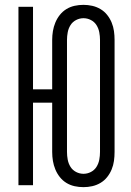

<svg xmlns="http://www.w3.org/2000/svg" viewBox="-20 -763 540 791"><path d="M324 8Q305 8 287 4Q269 0 253.5 -9.5Q238 -19 226.5 -33.5Q215 -48 208 -65Q201 -82 198 -100Q195 -118 195 -137V-340H116V0H56V-735H116V-395H195V-599Q195 -617 198 -635Q201 -653 208 -670Q215 -687 226.5 -701.5Q238 -716 253.5 -725.5Q269 -735 287 -739Q305 -743 324 -743Q342 -743 360 -739Q378 -735 394 -725.5Q410 -716 421.5 -701.5Q433 -687 440 -670Q447 -653 449.5 -635Q452 -617 452 -599V-137Q452 -118 449.5 -100Q447 -82 440 -65Q433 -48 421.5 -33.5Q410 -19 394 -9.5Q378 0 360 4Q342 8 324 8ZM324 -47Q340 -47 354.5 -54.5Q369 -62 377.5 -75.5Q386 -89 389 -105Q392 -121 392 -137V-599Q392 -614 389 -630Q386 -646 377.5 -659.5Q369 -673 354.5 -680.5Q340 -688 324 -688Q308 -688 293.5 -680.5Q279 -673 270.5 -659.5Q262 -646 259 -630Q256 -614 256 -599V-137Q256 -121 259 -105Q262 -89 270.5 -75.5Q279 -62 293.5 -54.5Q308 -47 324 -47Z"/></svg>

Font: Iosevka Curly Light
Style: Regular
Weight: 300
Monospace: yes
Designer: Belleve Invis
Foundry: Belleve Invis
Version: Version 22.1.2; ttfautohint (v1.8.4)